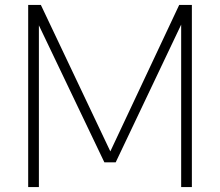

<svg xmlns="http://www.w3.org/2000/svg" viewBox="-20 -760 894 780"><path d="M94.5 0V-740H146L436.5 -127.5H420L708 -740H759.5V0H716V-701H735.5L450 -100.5H404L117 -701H138V0Z"/></svg>

Font: Encode Sans Condensed Thin ExtraLight
Style: Regular
Weight: 250
Version: Version 3.002